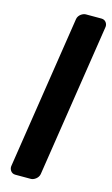

<svg xmlns="http://www.w3.org/2000/svg" viewBox="-138 -798 594 1018"><g transform="rotate(15 159.0 -289.0)"><path d="M144 170C160 170 184 155 188 132L318 -711C320 -727 309 -748 286 -748H200C184 -748 160 -734 156 -711L26 132C24 148 35 170 58 170Z"/></g></svg>

Font: Asimov Print
Style: EIt
Weight: 500
Designer: Google
Version: Version 2.000980; 2014